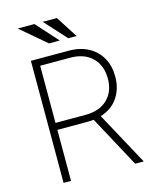

<svg xmlns="http://www.w3.org/2000/svg" viewBox="-134 -1015 890 1105"><g transform="rotate(-15 311.5 -463.0)"><path d="M105.1 0V-727.3H329.2Q398.4 -727.3 448 -700.3Q497.5 -673.3 524.1 -625.5Q550.8 -577.8 550.8 -514.6Q550.8 -441.1 514.2 -388.5Q477.6 -335.9 411.2 -315.7L582.7 0H531.6L366.5 -306.1Q348.4 -304 329.5 -304H149.5V0ZM149.5 -345.5H328.5Q412.3 -345.5 459.5 -391.5Q506.7 -437.5 506.7 -514.6Q506.7 -592.3 459.3 -639.2Q411.9 -686.1 328.1 -686.1H149.5ZM296.2 -797.2H231.9L79.9 -926.5H179.7ZM396.3 -797.2H346.6L229 -926.5H313.2Z"/></g></svg>

Font: Inter UI Extra Light
Style: Regular
Weight: 200
Designer: Rasmus Andersson
Foundry: rsms
Version: 3.2;8d6f07862